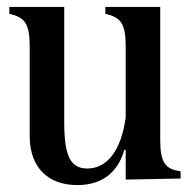

<svg xmlns="http://www.w3.org/2000/svg" viewBox="-20 -520 558 556"><path d="M204 16C275 16 321 -20 340 -86H344V0L503 -3V-24C458 -30 444 -50 444 -115V-500H285V-480C330 -470 344 -451 344 -386V-180C331 -84 290 -32 233 -32C184 -32 166 -68 166 -167V-500H7V-480C52 -470 66 -451 66 -386V-126C66 -35 119 16 204 16Z"/></svg>

Font: RL Madena
Style: Regular
Weight: 400
Designer: I Kadek Wantara Putra
Foundry: Roughlines ID
Version: Version 1.000;Glyphs 3.1.2 (3151)